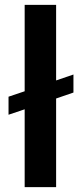

<svg xmlns="http://www.w3.org/2000/svg" viewBox="-20 -770 338 790"><path d="M282.2 -463.4V-389.2L210.9 -364.7V0H81.5V-320.3L15.1 -297.9V-372.1L81.5 -394.5V-750H210.9V-439Z"/></svg>

Font: Vazirmatn RD SemiBold
Style: Regular
Weight: 600
Designer: Saber Rastikerdar
Foundry: Saber Rastikerdar
Version: Version 32.102